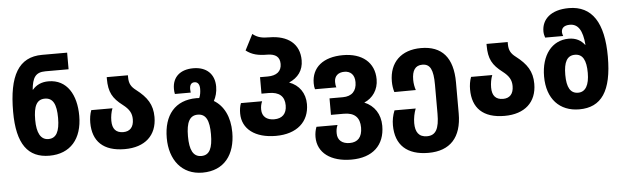

<svg xmlns="http://www.w3.org/2000/svg" viewBox="-57 -1000 4745 1462"><g transform="rotate(-5 2315.0 -269.5)"><path d="M288 10C448 10 540 -97 540 -273C540 -433 471 -555 329 -555C276 -555 236 -536 207 -502H204C213 -591 235 -633 313 -633H490V-760H299C118 -760 41 -622 41 -347C41 -99 125 10 288 10ZM291 -117C232 -117 203 -172 203 -271C203 -376 228 -426 290 -426C352 -426 378 -376 378 -271C378 -167 351 -117 291 -117Z M864 10C1018 10 1110 -73 1110 -214C1110 -309 1070 -368 988 -431C951 -459 936 -485 936 -533V-548H774V-535C774 -433 802 -384 878 -326C926 -289 944 -257 944 -211C944 -151 914 -120 864 -120C808 -120 780 -151 780 -214C780 -246 786 -281 797 -308H635C624 -279 619 -246 619 -213C619 -72 699 10 864 10Z M1438 240C1605 240 1690 123 1690 -46C1690 -165 1645 -252 1571 -296C1587 -325 1598 -362 1598 -404C1598 -500 1537 -558 1436 -558C1338 -558 1276 -506 1276 -414C1276 -401 1277 -387 1280 -375H1401C1400 -383 1399 -393 1399 -401C1399 -434 1412 -451 1436 -451C1460 -451 1475 -433 1475 -398C1475 -372 1471 -348 1462 -328C1454 -329 1447 -329 1441 -329C1276 -329 1189 -220 1189 -46C1189 121 1280 240 1438 240ZM1440 113C1377 113 1351 59 1351 -46C1351 -151 1377 -203 1439 -203C1503 -203 1527 -150 1527 -46C1527 60 1503 113 1440 113Z M2019 10C2180 10 2275 -76 2275 -211C2275 -294 2230 -359 2154 -386C2223 -416 2264 -469 2264 -547C2264 -673 2175 -741 2035 -742C1979 -742 1944 -749 1907 -779L1845 -658C1890 -623 1938 -612 2008 -612C2070 -611 2102 -587 2102 -533C2102 -476 2063 -446 1996 -446H1937V-320H1993C2073 -320 2113 -284 2113 -215C2113 -151 2078 -117 2017 -117C1960 -117 1924 -146 1924 -200C1924 -221 1927 -240 1937 -262H1775C1766 -239 1762 -212 1762 -184C1762 -65 1860 10 2019 10Z M2576 240C2739 240 2832 152 2832 4C2832 -85 2787 -153 2711 -184C2777 -212 2820 -273 2820 -352C2820 -482 2726 -558 2581 -558C2428 -558 2340 -484 2340 -364C2340 -345 2342 -330 2346 -318H2509C2505 -329 2503 -342 2503 -360C2503 -405 2533 -431 2580 -431C2626 -431 2658 -403 2658 -345C2658 -278 2621 -239 2552 -239H2450V-113H2549C2631 -113 2670 -73 2670 3C2670 77 2635 113 2574 113C2517 113 2481 84 2481 31C2481 8 2483 -8 2493 -32H2332C2323 -8 2318 18 2318 45C2318 166 2419 240 2576 240Z M3165 240C3330 240 3420 145 3420 -39V-276C3420 -467 3336 -560 3177 -560C3025 -560 2934 -471 2934 -326C2934 -297 2938 -269 2946 -244L3110 -245C3102 -269 3097 -296 3097 -324C3097 -394 3121 -433 3176 -433C3236 -433 3259 -388 3259 -272V-51C3259 64 3232 113 3165 113C3102 113 3076 73 3076 5C3076 -32 3084 -72 3097 -105H2935C2920 -68 2913 -31 2913 7C2913 158 3001 240 3165 240Z M3767 10C3921 10 4013 -73 4013 -214C4013 -309 3973 -368 3891 -431C3854 -459 3839 -485 3839 -533V-548H3677V-535C3677 -433 3705 -384 3781 -326C3829 -289 3847 -257 3847 -211C3847 -151 3817 -120 3767 -120C3711 -120 3683 -151 3683 -214C3683 -246 3689 -281 3700 -308H3538C3527 -279 3522 -246 3522 -213C3522 -72 3602 10 3767 10Z M4338 10C4507 10 4589 -107 4589 -371C4589 -630 4503 -765 4325 -765C4187 -765 4117 -697 4117 -605C4117 -588 4121 -571 4126 -557H4264C4260 -567 4257 -577 4257 -587C4257 -617 4276 -638 4322 -638C4384 -638 4418 -587 4427 -476H4424C4398 -510 4360 -533 4304 -533C4175 -533 4092 -425 4092 -262C4092 -91 4188 10 4338 10ZM4340 -117C4281 -117 4254 -165 4254 -261C4254 -358 4280 -407 4340 -407C4400 -407 4426 -358 4426 -261C4426 -169 4397 -117 4340 -117Z"/></g></svg>

Font: Noto Sans Georgian SemiCondensed Extra
Style: Regular
Weight: 800
Width: 4
Designer: Monotype Design Team
Foundry: Monotype Imaging Inc.
Version: Version 1.901